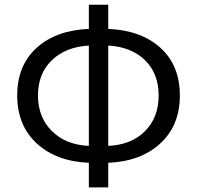

<svg xmlns="http://www.w3.org/2000/svg" viewBox="-20 -778 843 822"><path d="M443.4 -583V-153.3Q543 -158.2 601.1 -216.8Q659.2 -275.4 659.2 -369.1Q659.2 -462.9 601.1 -520Q543 -577.1 443.4 -583ZM360.4 -153.3V-583Q260.7 -577.1 201.7 -520Q142.6 -462.9 142.6 -369.1Q142.6 -276.4 201.7 -217.3Q260.7 -158.2 360.4 -153.3ZM443.4 -757.8V-654.3Q584 -648.4 667 -573.2Q750 -498 750 -369.1Q750 -241.2 666.5 -164.1Q583 -86.9 443.4 -81.1V24.4H360.4V-81.1Q220.7 -86.9 137.2 -164.1Q53.7 -241.2 53.7 -369.1Q53.7 -498 136.7 -573.2Q219.7 -648.4 360.4 -654.3V-757.8Z"/></svg>

Font: irohakakuC Regular
Style: Regular
Weight: 400
Designer: [Source Han Sans]
Ryoko NISHIZUKA Ë•øÂ°öÊ∂ºÂ≠ê (kana & ideographs); Paul D. Hunt (Latin, Greek & Cyrillic); Wenlong ZHAN
Version: Version 1.001.20160904